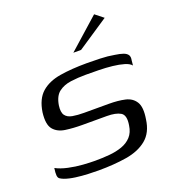

<svg xmlns="http://www.w3.org/2000/svg" viewBox="-111 -658 671 747"><g transform="rotate(-20 225.0 -284.5)"><path d="M171 4Q154 4 128.5 3Q103 2 77 -1.5Q51 -5 32 -12Q22 -16 16.5 -20Q11 -24 10 -34Q9 -44 12 -64Q32 -53 62 -46.5Q92 -40 121.5 -38Q151 -36 171 -36Q201 -36 230 -38.5Q259 -41 283 -49.5Q307 -58 322.5 -75Q338 -92 342 -120Q349 -161 329.5 -172.5Q310 -184 273 -184H172Q135 -184 103 -188.5Q71 -193 54 -213.5Q37 -234 43 -283Q51 -336 80.5 -362Q110 -388 158.5 -396Q207 -404 270 -404Q293 -404 325 -403Q357 -402 384 -397Q405 -394 417.5 -389.5Q430 -385 435.5 -377Q441 -369 438 -354L436 -334Q428 -344 408 -350Q388 -356 361 -359Q334 -362 305 -362.5Q276 -363 251 -363Q218 -363 188.5 -359Q159 -355 138.5 -339.5Q118 -324 112 -287Q108 -259 117.5 -246Q127 -233 147.5 -229.5Q168 -226 194 -226H297Q335 -226 363.5 -219.5Q392 -213 406 -190.5Q420 -168 412 -120Q405 -67 372 -40Q339 -13 287 -4.5Q235 4 171 4ZM235 -460 362 -573 396 -546 267 -460Z"/></g></svg>

Font: Genos
Style: Italic
Weight: 400
Italic angle: -8°
Version: Version 1.010